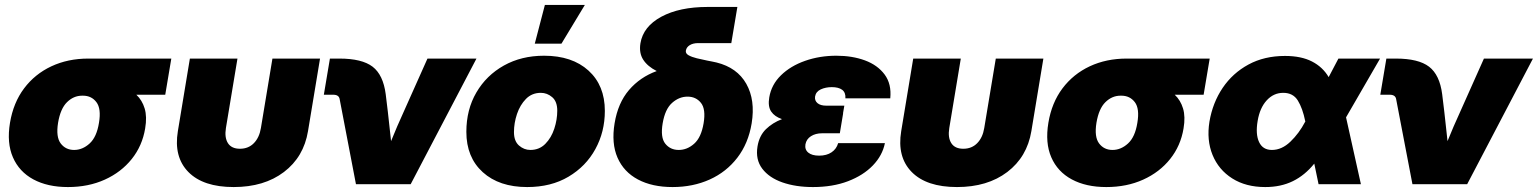

<svg xmlns="http://www.w3.org/2000/svg" viewBox="-20 -756 6311 788"><path d="M258.8 11.7Q175.3 11.7 116.9 -19.8Q58.6 -51.3 33 -110.4Q7.3 -169.4 21 -252Q34.7 -334.5 78.9 -393.3Q123 -452.1 190.9 -483.9Q258.8 -515.6 342.3 -515.6H683.1L658.2 -367.2H539.6Q563.5 -344.7 573.7 -310.8Q584 -276.9 575.7 -228.5Q564 -157.7 520.8 -103.5Q477.5 -49.3 410.2 -18.8Q342.8 11.7 258.8 11.7ZM320.8 -363.3H316.9Q282.2 -363.3 255.1 -336.7Q228 -310.1 218.3 -252Q209 -193.8 229.2 -167.2Q249.5 -140.6 284.2 -140.6Q318.8 -140.6 347.9 -167.2Q377 -193.8 386.2 -252Q396 -310.1 375.7 -336.7Q355.5 -363.3 320.8 -363.3Z M939 11.7Q814 11.7 753.2 -50Q692.4 -111.8 710 -217.8L759.3 -515.6H954.6L907.2 -230.5Q900.9 -191.4 915.5 -168.5Q930.2 -145.5 964.8 -145.5Q999.5 -145.5 1022 -168.5Q1044.4 -191.4 1050.8 -230.5L1098.1 -515.6H1293.5L1244.1 -217.8Q1226.6 -111.8 1145.3 -50Q1064 11.7 939 11.7Z M1440.9 0 1374 -349.1Q1371.1 -367.2 1347.7 -367.2H1309.1L1334 -515.6H1372.6Q1465.8 -515.6 1509.3 -482.2Q1552.7 -448.7 1563 -369.6L1571.8 -296.9Q1575.2 -267.1 1578.4 -237.1Q1581.5 -207 1585 -176.8Q1597.2 -207 1610.1 -237.1Q1623 -267.1 1636.7 -296.9L1734.4 -515.6H1935.5L1665.5 0Z M2143.6 11.7Q2028.8 11.7 1961.4 -49.3Q1894 -110.4 1894 -214.8Q1894 -306.2 1935.1 -376.5Q1976.1 -446.8 2048.1 -487.1Q2120.1 -527.3 2212.9 -527.3Q2328.1 -527.3 2395.3 -466.3Q2462.4 -405.3 2462.4 -300.8Q2462.4 -215.3 2423.6 -144.3Q2384.8 -73.2 2313.2 -30.8Q2241.7 11.7 2143.6 11.7ZM2156.7 -140.6Q2193.4 -140.6 2218 -165.5Q2242.7 -190.4 2254.9 -227.8Q2267.1 -265.1 2267.1 -301.8Q2267.1 -339.4 2246.3 -357.2Q2225.6 -375 2199.7 -375Q2163.1 -375 2138.7 -350.1Q2114.3 -325.2 2101.8 -288.1Q2089.4 -251 2089.4 -213.9Q2089.4 -176.8 2110.1 -158.7Q2130.9 -140.6 2156.7 -140.6ZM2174.8 -576.7 2216.3 -735.8H2380.4L2284.2 -576.7Z M2740.2 11.7Q2656.7 11.7 2598.4 -19.3Q2540 -50.3 2514.4 -108.9Q2488.8 -167.5 2502.4 -250Q2516.1 -333.5 2561.5 -386.5Q2606.9 -439.5 2675.3 -464.4Q2637.7 -483.4 2619.9 -511Q2602.1 -538.6 2608.4 -578.1Q2619.6 -647 2694.1 -687.3Q2768.6 -727.5 2884.3 -727.5H3006.3L2981.4 -579.1H2845.7Q2824.7 -579.1 2811 -570.8Q2797.4 -562.5 2794.9 -548.3Q2793 -536.6 2805.9 -529.3Q2818.8 -522 2839.8 -516.8Q2860.8 -511.7 2882.8 -507.3Q2893.1 -505.4 2902.8 -503.4Q2912.6 -501.5 2920.9 -499.5Q3005.4 -478.5 3043 -411.9Q3080.6 -345.2 3064.9 -249.5Q3051.3 -167.5 3006.3 -108.9Q2961.4 -50.3 2892.8 -19.3Q2824.2 11.7 2740.2 11.7ZM2765.6 -140.6Q2800.3 -140.6 2829.1 -166.3Q2857.9 -191.9 2867.7 -250Q2877.4 -308.1 2856.9 -333.7Q2836.4 -359.4 2801.8 -359.4Q2767.1 -359.4 2738.3 -333.7Q2709.5 -308.1 2699.7 -250Q2689.9 -191.9 2710.4 -166.3Q2731 -140.6 2765.6 -140.6Z M3316.4 11.7Q3246.1 11.7 3191.4 -7.3Q3136.7 -26.4 3108.4 -63.7Q3080.1 -101.1 3088.9 -154.8Q3096.2 -199.2 3123.5 -225.8Q3150.9 -252.4 3189.5 -267.1Q3159.2 -277.3 3145 -298.3Q3130.9 -319.3 3137.2 -356.4Q3146 -408.7 3185.3 -447Q3224.6 -485.4 3284.2 -506.3Q3343.8 -527.3 3412.6 -527.3Q3478 -527.3 3530 -508.1Q3582 -488.8 3610.8 -450Q3639.6 -411.1 3633.8 -352.5H3449.7Q3451.2 -376.5 3436.3 -387.5Q3421.4 -398.4 3394 -398.4Q3368.7 -398.4 3348.6 -389.2Q3328.6 -379.9 3325.2 -359.9Q3322.8 -343.3 3335 -332.8Q3347.2 -322.3 3371.6 -322.3H3445.3L3439.9 -291H3440.4L3426.8 -209H3354Q3327.1 -209 3308.3 -197Q3289.6 -185.1 3285.6 -163.6Q3282.2 -142.1 3297.4 -129.6Q3312.5 -117.2 3341.8 -117.2Q3372.6 -117.2 3392.8 -130.9Q3413.1 -144.5 3419.9 -168.5H3611.8Q3601.6 -117.7 3562.3 -76.9Q3522.9 -36.1 3460.2 -12.2Q3397.5 11.7 3316.4 11.7Z M3907.7 11.7Q3782.7 11.7 3721.9 -50Q3661.1 -111.8 3678.7 -217.8L3728 -515.6H3923.3L3876 -230.5Q3869.6 -191.4 3884.3 -168.5Q3898.9 -145.5 3933.6 -145.5Q3968.3 -145.5 3990.7 -168.5Q4013.2 -191.4 4019.5 -230.5L4066.9 -515.6H4262.2L4212.9 -217.8Q4195.3 -111.8 4114 -50Q4032.7 11.7 3907.7 11.7Z M4520.5 11.7Q4437 11.7 4378.7 -19.8Q4320.3 -51.3 4294.7 -110.4Q4269 -169.4 4282.7 -252Q4296.4 -334.5 4340.6 -393.3Q4384.8 -452.1 4452.6 -483.9Q4520.5 -515.6 4604 -515.6H4944.8L4919.9 -367.2H4801.3Q4825.2 -344.7 4835.4 -310.8Q4845.7 -276.9 4837.4 -228.5Q4825.7 -157.7 4782.5 -103.5Q4739.3 -49.3 4671.9 -18.8Q4604.5 11.7 4520.5 11.7ZM4582.5 -363.3H4578.6Q4543.9 -363.3 4516.8 -336.7Q4489.7 -310.1 4480 -252Q4470.7 -193.8 4491 -167.2Q4511.2 -140.6 4545.9 -140.6Q4580.6 -140.6 4609.6 -167.2Q4638.7 -193.8 4647.9 -252Q4657.7 -310.1 4637.5 -336.7Q4617.2 -363.3 4582.5 -363.3Z M5172.9 11.7Q5093.3 11.7 5037.4 -23.7Q4981.4 -59.1 4956.5 -120.1Q4931.6 -181.2 4943.8 -256.8Q4957 -334.5 4998 -395.3Q5039.1 -456.1 5104 -491.2Q5168.9 -526.4 5253.9 -526.4Q5320.3 -526.4 5364.5 -503.7Q5408.7 -481 5433.1 -439.5L5473.1 -515.6H5644L5504.4 -274.4L5565.4 0H5391.6L5374 -84.5Q5335.4 -36.6 5286.1 -12.5Q5236.8 11.7 5172.9 11.7ZM5337.4 -257.3 5336.9 -258.8Q5326.2 -311.5 5306.6 -343.3Q5287.1 -375 5246.6 -375Q5207 -375 5178.7 -344Q5150.4 -313 5141.6 -259.8Q5132.3 -205.1 5147.5 -172.9Q5162.6 -140.6 5200.2 -140.6Q5240.7 -140.6 5276.1 -174.6Q5311.5 -208.5 5336.4 -255.9Z M5776.9 0 5710 -349.1Q5707 -367.2 5683.6 -367.2H5645L5669.9 -515.6H5708.5Q5801.8 -515.6 5845.2 -482.2Q5888.7 -448.7 5898.9 -369.6L5907.7 -296.9Q5911.1 -267.1 5914.3 -237.1Q5917.5 -207 5920.9 -176.8Q5933.1 -207 5946 -237.1Q5959 -267.1 5972.7 -296.9L6070.3 -515.6H6271.5L6001.5 0Z"/></svg>

Font: Inter Display Black
Style: Italic
Weight: 900
Italic angle: -9.39999°
Designer: Rasmus Andersson
Foundry: rsms
Version: Version 4.000;git-a52131595